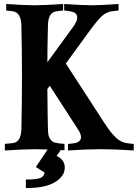

<svg xmlns="http://www.w3.org/2000/svg" viewBox="-20 -754 694 964"><path d="M160.2 84.5 218.8 -3.4Q179.7 -4.9 154.3 -4.9Q107.9 -4.9 4.4 1.5V-31.7L42.5 -35.2H42Q85.9 -38.6 87.4 -106.9Q90.3 -231 90.3 -366.2Q90.3 -501.5 87.4 -625.5Q85.9 -692.9 42 -697.8L11.2 -701.2V-733.9Q106.4 -727.5 154.3 -727.5Q202.6 -727.5 296.9 -733.9V-701.2L266.6 -697.8Q243.7 -695.3 232.4 -678Q221.2 -660.6 220.7 -625.5Q217.8 -510.3 217.8 -441.4Q310.1 -567.9 356 -631.3L355 -630.9Q367.7 -650.9 367.7 -667Q367.7 -674.3 364.3 -680.2Q360.8 -686 356.7 -689Q352.5 -691.9 344 -694.3Q335.4 -696.8 330.6 -697.8Q325.7 -698.7 315.4 -699.7Q305.2 -700.7 302.2 -701.2V-733.9Q396.5 -727.5 443.8 -727.5Q480 -727.5 575.2 -733.9V-701.2L544.4 -697.8Q513.7 -694.3 490.2 -672.1Q466.8 -649.9 426.3 -594.2L310.5 -435.1Q404.3 -291 503.4 -137.7Q536.1 -86.9 562.3 -62.5Q588.4 -38.1 620.6 -34.7L651.4 -31.2V1.5Q556.2 -4.9 485.8 -4.9Q415.5 -4.9 321.3 1.5V-31.2L351.6 -34.7Q366.2 -36.1 376.5 -44.2Q386.7 -52.2 386.7 -64.9Q386.7 -81.1 373.5 -101.6L230 -323.2Q222.2 -313.5 217.8 -307.1Q218.8 -174.8 220.7 -107.4Q221.2 -89.8 223.1 -77.6Q225.1 -65.4 231 -57.4Q236.8 -49.3 241.5 -44.9Q246.1 -40.5 258.3 -37.6Q270.5 -34.7 277.8 -33.9Q285.2 -33.2 303.7 -31.7V0H295.9Q288.6 -0.5 284.7 -0.5Q274.4 13.7 264.2 29.3Q305.2 47.4 305.2 87.9Q305.2 129.9 256.6 160.2Q208 190.4 109.9 190.4V147.5Q164.1 147.5 183.6 139.2Q203.1 130.9 203.1 110.8Q203.1 108.9 201.2 108.9Q199.7 108.9 199.2 109.4Z"/></svg>

Font: Flanker
Style: Bold
Weight: 700
Designer: Flanker
Foundry: Flanker
Version: Version 2.021